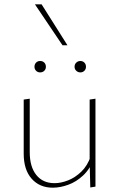

<svg xmlns="http://www.w3.org/2000/svg" viewBox="-20 -868 553 891"><path d="M225 3Q164 3 127 -38.5Q90 -80 90 -155V-406L118 -410V-162Q118 -94 148.5 -56Q179 -18 233 -18Q263 -18 296 -31Q329 -44 357.5 -71.5Q386 -99 401 -143L415 -131Q398 -84 366 -54Q334 -24 296.5 -10.5Q259 3 225 3ZM399 2 396 -115V-406L423 -410V-2ZM166 -532Q155 -532 147.5 -539.5Q140 -547 140 -558Q140 -570 147.5 -577.5Q155 -585 166 -585Q178 -585 185.5 -577.5Q193 -570 193 -558Q193 -547 185.5 -539.5Q178 -532 166 -532ZM353 -532Q342 -532 334 -539.5Q326 -547 326 -558Q326 -570 334 -577.5Q342 -585 353 -585Q364 -585 371.5 -577.5Q379 -570 379 -558Q379 -547 371.5 -539.5Q364 -532 353 -532ZM270 -658 142 -848H173L293 -658Z"/></svg>

Font: Ysabeau Office Thin
Style: Regular
Weight: 250
Designer: Christian Thalmann (Catharsis Fonts)
Version: Version 2.001;gftools[0.9.30]; featfreeze: tnum,lnum,ss02